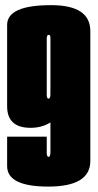

<svg xmlns="http://www.w3.org/2000/svg" viewBox="-20 -700 370 727"><path d="M163 6.5Q7 6.5 7 -71V-182.5H157V-121Q157 -106 164 -106Q171 -106 171 -125.5V-236.5Q138.5 -216 96 -216Q7 -216 7 -297.5V-605.5Q7 -680.5 173.5 -680.5Q322 -680.5 322 -582.5V-90.5Q322 6.5 163 6.5ZM171 -377.5V-557Q171 -568 164 -568Q157 -568 157 -553V-340.5Q157 -326.5 163.8 -326.5Q170.5 -326.5 170.8 -341Q171 -355.5 171 -377.5Z"/></svg>

Font: Anybody UltraCondensed ExtraBold
Style: Regular
Weight: 800
Width: 1
Designer: Tyler Finck
Foundry: Etcetera Type Company
Version: Version 1.010; ttfautohint (v1.8.3) -l 8 -r 50 -G 200 -x 14 